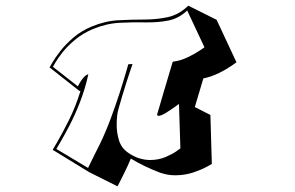

<svg xmlns="http://www.w3.org/2000/svg" viewBox="-20 -588 1040 678"><path d="M728 -9Q728 -9 710 1Q692 11 662.5 21Q633 31 598 31Q572 31 546 22Q490 1 442 -28Q432 -4 421 18.5Q410 41 402.5 55.5Q395 70 395 70L295 20L166 -59Q166 -59 183 -88Q200 -117 223.5 -164Q247 -211 264 -266L259 -268L155 -350Q155 -350 164.5 -366.5Q174 -383 192.5 -407Q211 -431 239 -455Q267 -479 303 -494Q351 -514 398 -516.5Q445 -519 489 -519Q533 -519 572.5 -527.5Q612 -536 645 -568L745 -518L815 -368Q815 -368 798 -356Q781 -344 754 -330.5Q727 -317 698 -311L668 -210L723 -182ZM612 -221Q612 -221 597.5 -210.5Q583 -200 566 -189.5Q549 -179 540 -179Q535 -179 535 -184Q535 -185 535.5 -186Q536 -187 536 -188Q538 -193 543.5 -213Q549 -233 557 -259.5Q565 -286 572.5 -311.5Q580 -337 585 -353.5Q590 -370 590 -370Q619 -374 644.5 -386.5Q670 -399 686 -410Q702 -421 702 -421L641 -551Q612 -523 574.5 -515.5Q537 -508 493.5 -509Q450 -510 402.5 -507.5Q355 -505 307 -485Q272 -470 245.5 -448Q219 -426 201.5 -404Q184 -382 175.5 -367Q167 -352 167 -352L255 -283Q255 -283 260 -292.5Q265 -302 273.5 -312.5Q282 -323 292 -326Q281 -275 262.5 -227.5Q244 -180 224.5 -143Q205 -106 192 -84Q179 -62 179 -62L291 5Q291 5 298 -9.5Q305 -24 315 -44Q325 -64 333 -80Q353 -121 371 -169.5Q389 -218 403 -261.5Q417 -305 425 -333Q433 -361 433 -361L448 -362Q448 -362 442 -344.5Q436 -327 427.5 -300.5Q419 -274 411 -247Q403 -220 398 -202Q392 -181 392 -146Q392 -120 400 -93Q408 -66 432 -49Q452 -35 471.5 -29Q491 -23 510 -23Q540 -23 564.5 -33.5Q589 -44 603 -54Q617 -64 617 -64Z"/></svg>

Font: Rampart One
Style: Regular
Weight: 400
Designer: Fontworks Inc.
Foundry: Fontworks Inc.
Version: Version 1.100